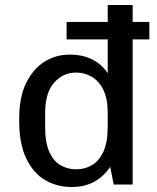

<svg xmlns="http://www.w3.org/2000/svg" viewBox="-20 -740 631 770"><path d="M267 10Q209 10 161.5 -17.5Q114 -45 85.5 -104Q57 -163 57 -255V-266Q57 -350 84.5 -406.5Q112 -463 157.5 -492Q203 -521 259 -521Q313 -521 352 -500.5Q391 -480 412 -446V-720H512V0H436L422 -71Q397 -33 358.5 -11.5Q320 10 267 10ZM285 -61Q320 -61 348.5 -77.5Q377 -94 394.5 -131.5Q412 -169 412 -232V-288Q412 -343 395 -378.5Q378 -414 349 -431.5Q320 -449 285 -449Q233 -449 197 -408.5Q161 -368 161 -286V-231Q161 -169 177.5 -131.5Q194 -94 222.5 -77.5Q251 -61 285 -61ZM247 -582V-652H579V-582Z"/></svg>

Font: Chivo Medium
Style: Regular
Weight: 400
Version: Version 2.002